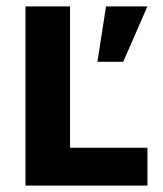

<svg xmlns="http://www.w3.org/2000/svg" viewBox="-20 -583 513 603"><path d="M60 0V-563H200V0ZM60 0V-119H443V0ZM286 -389 313 -563H443L367 -389Z"/></svg>

Font: Darker Grotesque Light Black
Style: Regular
Weight: 900
Version: Version 1.000;gftools[0.9.28]